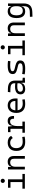

<svg xmlns="http://www.w3.org/2000/svg" viewBox="2421 -3205 1017 5899"><g transform="rotate(-90 2929.5 -255.5)"><path d="M82 0V-75.2H285.2V-442.4H111.3V-517.6H369.1V-75.2H534.2V0ZM322.8 -615.2Q295.9 -615.2 277.1 -633.8Q258.3 -652.3 258.3 -679.2Q258.3 -706.1 277.1 -724.9Q295.9 -743.7 322.8 -743.7Q349.6 -743.7 368.4 -724.9Q387.2 -706.1 387.2 -679.2Q387.2 -652.3 368.4 -633.8Q349.6 -615.2 322.8 -615.2Z M1001.5 0V-337.4Q1001.5 -391.6 973.1 -421.1Q944.8 -450.7 893.6 -450.7Q756.3 -450.7 756.3 -291.5V0H671.9V-517.6H748.5L755.4 -423.8H764.2Q779.3 -527.3 908.2 -527.3Q993.2 -527.3 1039.6 -477.5Q1085.9 -427.7 1085.9 -336.9V0Z M1514.6 9.8Q1383.3 9.8 1312.7 -59.6Q1242.2 -128.9 1242.2 -259.8Q1242.2 -386.7 1309.3 -457Q1376.5 -527.3 1501 -527.3Q1575.2 -527.3 1628.2 -499.3Q1681.2 -471.2 1703.6 -419.9L1637.2 -371.1Q1613.8 -411.6 1577.1 -431.2Q1540.5 -450.7 1497.1 -450.7Q1416.5 -450.7 1372.1 -402.1Q1327.6 -353.5 1327.6 -264.6Q1327.6 -168 1377.9 -117.4Q1428.2 -66.9 1522.9 -66.9Q1560.5 -66.9 1597.7 -70.8Q1634.8 -74.7 1670.4 -81.1L1680.2 -5.9Q1640.1 3.4 1597.7 6.6Q1555.2 9.8 1514.6 9.8Z M2005.9 -222.7V-75.2H2142.6V0H1800.8V-75.2H1921.9V-442.4H1820.3V-517.6H1989.7L2004.4 -384.8H2013.7Q2027.3 -527.3 2161.6 -527.3Q2242.7 -527.3 2279.5 -481.4Q2316.4 -435.5 2316.4 -333H2232.4Q2232.4 -397 2211.9 -425.3Q2191.4 -453.6 2146.5 -453.6Q2075.7 -453.6 2040.8 -393.6Q2005.9 -333.5 2005.9 -222.7Z M2681.6 9.8Q2551.3 9.8 2480.2 -60.5Q2409.2 -130.9 2409.2 -261.7Q2409.2 -387.7 2469.2 -457.5Q2529.3 -527.3 2638.7 -527.3Q2741.7 -527.3 2798.1 -464.4Q2854.5 -401.4 2854.5 -283.2Q2854.5 -250.5 2851.6 -224.6H2491.2Q2502 -147.5 2554.2 -106.7Q2606.4 -65.9 2693.4 -65.9Q2753.9 -65.9 2818.4 -79.6L2829.1 -3.9Q2789.1 3.9 2751.5 6.8Q2713.9 9.8 2681.6 9.8ZM2489.7 -292H2776.4Q2776.4 -368.7 2740.2 -410.2Q2704.1 -451.7 2639.6 -451.7Q2573.7 -451.7 2534.7 -410.2Q2495.6 -368.7 2489.7 -292Z M3338.9 4.9 3334 -109.4H3325.2Q3317.9 -52.2 3269.5 -21.2Q3221.2 9.8 3147 9.8Q3067.4 9.8 3023.9 -27.8Q2980.5 -65.4 2980.5 -134.3Q2980.5 -216.3 3040 -259Q3099.6 -301.8 3211.4 -301.8Q3275.4 -301.8 3321.3 -293V-315.9Q3321.3 -381.3 3281.7 -411.6Q3242.2 -441.9 3160.6 -443.4L3043.9 -446.3L3053.7 -522.5L3154.3 -521Q3281.7 -519 3342.3 -465.3Q3402.8 -411.6 3402.8 -303.7V-74.7L3491.2 -65.4V0ZM3321.3 -227.1Q3294.4 -231 3265.9 -231.7Q3237.3 -232.4 3209 -232.4Q3061 -232.4 3061 -138.7Q3061 -101.6 3086.7 -81.1Q3112.3 -60.5 3158.2 -60.5Q3209.5 -60.5 3245.8 -78.1Q3282.2 -95.7 3301.8 -124Q3321.3 -152.3 3321.3 -184.1Z M3768.6 9.8Q3710.9 9.8 3669.9 6.3Q3628.9 2.9 3595.7 -4.9L3605.5 -83Q3702.6 -66.9 3768.6 -66.9Q3855.5 -66.9 3894.8 -84.7Q3934.1 -102.5 3934.1 -141.6Q3934.1 -168.9 3918 -184.3Q3901.9 -199.7 3867.2 -208.5L3749.5 -238.3Q3673.3 -257.3 3638.4 -287.6Q3603.5 -317.9 3603.5 -373Q3603.5 -454.6 3667.7 -491Q3731.9 -527.3 3875 -527.3Q3910.6 -527.3 3941.7 -525.1Q3972.7 -522.9 4007.8 -517.6L3999 -443.8Q3959 -447.8 3929.2 -449.2Q3899.4 -450.7 3872.1 -450.7Q3776.4 -450.7 3733.6 -433.1Q3690.9 -415.5 3690.9 -376Q3690.9 -351.1 3710.4 -336.9Q3730 -322.8 3772.9 -312L3867.2 -289.1Q3947.8 -269.5 3984.6 -236.1Q4021.5 -202.6 4021.5 -143.1Q4021.5 -62.5 3961.4 -26.4Q3901.4 9.8 3768.6 9.8Z M4183.6 0V-75.2H4386.7V-442.4H4212.9V-517.6H4470.7V-75.2H4635.7V0ZM4424.3 -615.2Q4397.5 -615.2 4378.7 -633.8Q4359.9 -652.3 4359.9 -679.2Q4359.9 -706.1 4378.7 -724.9Q4397.5 -743.7 4424.3 -743.7Q4451.2 -743.7 4470 -724.9Q4488.8 -706.1 4488.8 -679.2Q4488.8 -652.3 4470 -633.8Q4451.2 -615.2 4424.3 -615.2Z M5103 0V-337.4Q5103 -391.6 5074.7 -421.1Q5046.4 -450.7 4995.1 -450.7Q4857.9 -450.7 4857.9 -291.5V0H4773.4V-517.6H4850.1L4856.9 -423.8H4865.7Q4880.9 -527.3 5009.8 -527.3Q5094.7 -527.3 5141.1 -477.5Q5187.5 -427.7 5187.5 -336.9V0Z M5366.2 233.4 5362.3 155.8 5523.4 150.9Q5609.9 147.9 5649.2 102.8Q5688.5 57.6 5689 -30.3V-103H5681.2Q5673.8 -50.3 5635.3 -20.3Q5596.7 9.8 5530.8 9.8Q5429.2 9.8 5376.7 -57.1Q5324.2 -124 5324.2 -253.9Q5324.2 -388.7 5377 -458Q5429.7 -527.3 5531.7 -527.3Q5596.7 -527.3 5636.5 -498.5Q5676.3 -469.7 5684.6 -416.5H5689.9L5697.3 -517.6H5773.4V-45.9Q5773.4 92.3 5711.4 158.2Q5649.4 224.1 5513.7 228.5ZM5689 -271.5Q5689 -453.6 5548.8 -453.6Q5408.2 -453.6 5408.2 -253.9Q5408.2 -64 5549.3 -64Q5689 -64 5689 -246.1Z"/></g></svg>

Font: Cascadia Mono SemiLight
Style: Regular
Weight: 350
Monospace: yes
Designer: Aaron Bell
Foundry: Saja Typeworks
Version: Version 2404.023; ttfautohint (v1.8.4)